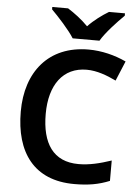

<svg xmlns="http://www.w3.org/2000/svg" viewBox="-62 -985 758 1042"><g transform="rotate(5 317.5 -463.5)"><path d="M305 -777H451C477 -822 539 -888 576 -924V-937H489C454 -916 411 -885 377 -849C342 -885 301 -915 266 -937H180V-924C217 -887 277 -822 305 -777ZM396 -614C452 -614 507 -593 557 -569L602 -677C540 -706 468 -724 397 -724C179 -724 59 -573 59 -357C59 -135 162 10 382 10C459 10 515 0 574 -24V-135C511 -114 455 -100 396 -100C258 -100 195 -195 195 -356C195 -515 268 -614 396 -614Z"/></g></svg>

Font: Noto Sans Balinese SemiBold
Style: Regular
Weight: 600
Designer: Aditya Bayu, David Williams
Foundry: David Williams
Version: Version 2.005